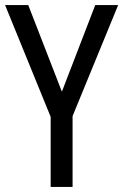

<svg xmlns="http://www.w3.org/2000/svg" viewBox="-20 -734 484 754"><path d="M223 -374 91 -714H0L179 -275V0H265V-278L444 -714H354Z"/></svg>

Font: Noto Sans Ethiopic Condensed
Style: Regular
Weight: 400
Width: 3
Designer: Monotype Design Team
Foundry: Monotype Imaging Inc.
Version: Version 2.102